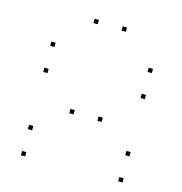

<svg xmlns="http://www.w3.org/2000/svg" viewBox="-102 -829 824 867"><g transform="rotate(15 310.0 -395.5)"><path d="M547.5 -444.2V-464.2H527.5V-444.2ZM547.5 -566.2V-586.2H527.5V-566.2ZM92.5 -566.2V-586.2H72.5V-566.2ZM92.5 -444.2V-464.2H72.5V-444.2ZM254.6 -294.6V-314.6H234.6V-294.6ZM385.8 -294.6V-314.6H365.8V-294.6ZM385.8 -716.2V-736.2H365.8V-716.2ZM254.6 -716.2V-736.2H234.6V-716.2ZM547.5 -54.8V-74.8H527.5V-54.8ZM547.5 -176.9V-196.9H527.5V-176.9ZM92.5 -176.9V-196.9H72.5V-176.9ZM92.5 -54.8V-74.8H72.5V-54.8Z"/></g></svg>

Font: Monaspace Radon Dots Var
Style: Regular
Weight: 400
Designer: Riley Cran and the Lettermatic Team
Version: Version 1.100 (Monaspace Radon Dots)